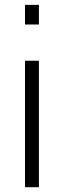

<svg xmlns="http://www.w3.org/2000/svg" viewBox="-20 -782 267 802"><path d="M142.6 0H84.5V-528.3H142.6ZM142.6 -679.7H84.5V-761.7H142.6Z"/></svg>

Font: Roboto Web
Style: Light
Weight: 300
Designer: Google
Version: Version 1.200310; 2013